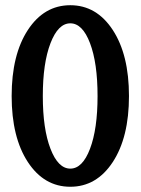

<svg xmlns="http://www.w3.org/2000/svg" viewBox="-20 -710 542 740"><path d="M414.6 -85.4Q352.1 9.8 251 9.8Q149.9 9.8 87.4 -85.4Q24.9 -180.7 24.9 -339.8Q24.9 -499 87.4 -594.5Q149.9 -689.9 251 -689.9Q352.1 -689.9 414.6 -594.5Q477.1 -499 477.1 -339.8Q477.1 -180.7 414.6 -85.4ZM356 -339.8Q356 -467.3 326.9 -543.7Q297.9 -620.1 251 -620.1Q204.1 -620.1 174.6 -543.5Q145 -466.8 145 -339.8Q145 -212.9 174.6 -136.5Q204.1 -60.1 251 -60.1Q297.9 -60.1 326.9 -136.5Q356 -212.9 356 -339.8Z"/></svg>

Font: Margherita Bold
Style: Regular
Weight: 700
Designer: James Puckett
Foundry: Dunwich Type Founders
Version: Version 1.008;hotconv 1.0.109;makeotfexe 2.5.65596